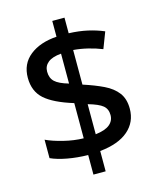

<svg xmlns="http://www.w3.org/2000/svg" viewBox="-120 -844 813 986"><g transform="rotate(-15 286.0 -350.5)"><path d="M253 -46Q195 -47 143.5 -56.5Q92 -66 57 -82V-180Q93 -163 147.5 -149.5Q202 -136 253 -135V-322Q149 -354 102.5 -395.5Q56 -437 56 -509Q56 -583 110 -626Q164 -669 253 -675V-759H318V-676Q372 -674 417 -664Q462 -654 502 -637L469 -551Q434 -565 395 -574.5Q356 -584 318 -587V-403Q380 -383 425.5 -361Q471 -339 496 -306Q521 -273 521 -221Q521 -150 469 -105Q417 -60 318 -50V58H253ZM253 -585Q206 -581 183 -562.5Q160 -544 160 -514Q160 -480 180.5 -460.5Q201 -441 253 -426ZM318 -139Q369 -145 393 -164.5Q417 -184 417 -215Q417 -247 395.5 -265Q374 -283 318 -299Z"/></g></svg>

Font: Noto Sans Bengali Medium
Style: Regular
Weight: 500
Designer: Jelle Bosma - Monotype Design Team
Foundry: Monotype Imaging Inc.
Version: Version 2.003; ttfautohint (v1.8.4.7-5d5b)